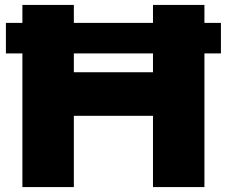

<svg xmlns="http://www.w3.org/2000/svg" viewBox="-20 -760 922 780"><path d="M877.5 -667V-543H810.5V0H601.5V-289.5H280V0H71V-543H4V-667H71V-740H280V-667H601.5V-740H810.5V-667ZM601.5 -466.5V-543H280V-466.5Z"/></svg>

Font: Encode Sans Expanded ExtraBold
Style: Regular
Weight: 800
Width: 7
Designer: Multiple Designers
Foundry: Impallari Type
Version: Version 2.000